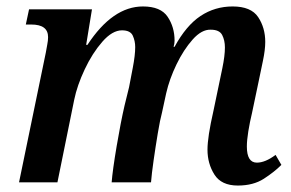

<svg xmlns="http://www.w3.org/2000/svg" viewBox="-20 -565 901 595"><path d="M717 10Q765 10 797.5 -11Q830 -32 852 -54L834 -85Q802 -61 776 -61Q745 -61 745 -111Q745 -130 749.5 -158Q754 -186 761 -215L782 -315Q788 -344 795 -377.5Q802 -411 802 -435Q802 -479 780 -512Q758 -545 701 -545Q646 -545 601.5 -515.5Q557 -486 521 -420H518Q521 -430 521 -439Q521 -481 499.5 -513Q478 -545 423 -545Q329 -545 251 -426H247L265 -536H70L60 -489H77Q129 -489 129 -450Q129 -439 126.5 -427Q124 -415 122 -402L39 0H158L210 -256Q219 -300 242.5 -350Q266 -400 297 -435.5Q328 -471 358 -471Q384 -471 391.5 -454.5Q399 -438 399 -419Q399 -394 391.5 -355Q384 -316 380 -295L366 -238Q354 -186 341.5 -112Q329 -38 326 0H448Q450 -26 456 -68Q462 -110 469 -152Q476 -194 482 -216L495 -276Q505 -320 527 -365.5Q549 -411 577 -442.5Q605 -474 633 -473Q660 -473 668.5 -456.5Q677 -440 677 -418Q677 -392 669 -353.5Q661 -315 657 -296L642 -224Q632 -180 627.5 -150.5Q623 -121 623 -101Q623 -58 644.5 -24Q666 10 717 10Z"/></svg>

Font: Noto Serif SemiCondensed Semi
Style: Italic
Weight: 600
Width: 4
Italic angle: -12°
Designer: Monotype Design Team
Foundry: Monotype Imaging Inc.
Version: Version 1.901